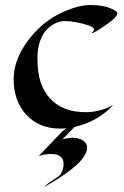

<svg xmlns="http://www.w3.org/2000/svg" viewBox="-20 -512 502 776"><path d="M350.1 -377.9Q359.9 -387.7 359.9 -392.6Q359.9 -397.5 353.3 -401.9Q346.7 -406.2 336.2 -409.9Q325.7 -413.6 313 -416.7Q300.3 -419.9 288.6 -421.9Q263.7 -426.8 240.7 -426.8Q217.8 -426.8 194.1 -412.8Q170.4 -398.9 156.2 -376Q131.3 -335 131.3 -276.6Q131.3 -218.3 144 -180.4Q156.7 -142.6 181.2 -115.2Q232.4 -58.6 326.2 -58.6Q385.3 -58.6 438 -87.9Q374 -19.5 281.2 1L231.4 52.2Q234.9 49.8 243.4 48.3Q252 46.9 263.7 45.2Q275.4 43.5 292 46.6Q308.6 49.8 319.3 58.6Q343.3 78.1 322.3 115.7Q292.5 168.5 157.2 244.6Q169.9 231.9 185.1 221.9Q200.2 211.9 211.9 204.1Q223.6 196.3 229.7 183.3Q235.8 170.4 236.8 156.2Q240.2 105.5 174.8 110.8Q156.7 112.3 139.6 117.7Q135.7 119.1 138.7 116.2L231.4 19.5Q238.8 13.7 248.5 6.3Q235.8 7.8 224.1 7.8Q137.2 7.8 85.4 -49.3Q35.2 -104.5 35.2 -192.4Q35.2 -263.7 84.5 -335.9Q157.2 -441.4 276.4 -479.5Q313.5 -491.7 343.8 -491.7Q415 -491.7 450.2 -465.3Q454.1 -462.4 454.1 -457.5Q454.1 -439.9 382.8 -394Q357.4 -377.9 350.1 -377.9Z"/></svg>

Font: Fondamento
Style: Regular
Weight: 400
Version: Version 1.000